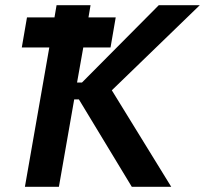

<svg xmlns="http://www.w3.org/2000/svg" viewBox="-20 -720 790 740"><path d="M488 0H640L411 -372L750 -700H592L296 -402H277L301 -537H406L426 -653H321L329 -700H198L190 -653H84L64 -537H170L76 0H207L266 -337H284Z"/></svg>

Font: Fixel Display 20240404 SemiBold
Style: Italic
Weight: 600
Italic angle: -10°
Designer: AlfaBravo + MacPaw
Foundry: Kyrylo Tkachov, Marchela Mozhyna, Serhii Makarenko, Maria Weinstein, Zakhar Kryvoshyya
Version: Version 1.211;Glyphs 3.2 (3225)